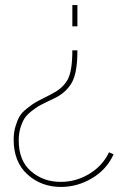

<svg xmlns="http://www.w3.org/2000/svg" viewBox="-20 -526 501 759"><path d="M286 -506V-422H266V-506ZM286 -327Q286 -239 264.5 -200.5Q243 -162 200 -140Q192 -136 168 -124.5Q144 -113 133.5 -107Q123 -101 104.5 -86.5Q86 -72 77 -58Q68 -44 61 -21.5Q54 1 54 29Q54 109 102.5 151Q151 193 220 193Q281 193 333.5 161Q386 129 411 76L429 84Q402 144 344 178.5Q286 213 221 213Q143 213 88.5 163.5Q34 114 34 26Q34 -3 41.5 -27.5Q49 -52 58 -67Q67 -82 87.5 -98Q108 -114 119 -120.5Q130 -127 157 -140.5Q184 -154 192 -159Q230 -179 248 -212.5Q266 -246 266 -327Z"/></svg>

Font: Raleway-v4020 Thin
Style: Regular
Weight: 250
Designer: Matt McInerney, Pablo Impallari, Rodrigo Fuenzalida
Foundry: Matt McInerney, Pablo Impallari, Rodrigo Fuenzalida
Version: Version 4.020;PS 004.020;hotconv 1.0.88;makeotf.lib2.5.64775